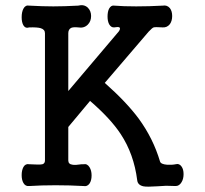

<svg xmlns="http://www.w3.org/2000/svg" viewBox="-20 -716 790 740"><path d="M153.3 -587.9V-97.7Q153.3 -85.9 143.6 -83Q137.7 -81.1 118.2 -82L92.8 -83Q78.1 -85.9 70.3 -72.3Q63.5 -59.6 63.5 -41Q63.5 -22.5 70.3 -10.7Q78.1 2.9 92.8 1Q138.7 -2 194.3 -2Q250 -2 301.8 1Q316.4 3.9 325.2 -8.8Q333 -20.5 333 -40Q333 -58.6 325.2 -71.3Q316.4 -85.9 301.8 -83H294.9Q269.5 -79.1 259.8 -81.1Q243.2 -83 243.2 -97.7V-226.6L327.1 -327.1Q406.2 -258.8 445.3 -199.2Q496.1 -122.1 508.8 -21.5Q510.7 -2.9 532.2 2Q545.9 4.9 586.9 2Q608.4 1 620.1 0Q639.6 0 657.2 1Q670.9 1 679.7 -13.7Q687.5 -26.4 687.5 -44.9Q687.5 -63.5 679.7 -74.2Q670.9 -86.9 657.2 -83Q643.6 -80.1 624 -81.1Q599.6 -83 596.7 -93.8Q570.3 -182.6 514.6 -258.8Q466.8 -323.2 383.8 -396.5L552.7 -593.8Q567.4 -609.4 572.3 -610.4Q578.1 -612.3 607.4 -610.4Q624 -609.4 634.8 -623Q643.6 -635.7 643.6 -654.3Q643.6 -672.9 634.8 -684.6Q624 -697.3 607.4 -694.3Q554.7 -691.4 504.9 -691.4Q455.1 -691.4 419.9 -694.3Q408.2 -696.3 400.4 -682.6Q394.5 -670.9 394.5 -652.3Q394.5 -634.8 400.4 -623Q408.2 -609.4 419.9 -610.4Q435.5 -613.3 440.4 -610.4Q445.3 -606.4 438.5 -595.7L243.2 -365.2V-587.9Q243.2 -602.5 253.9 -608.4Q262.7 -612.3 281.2 -610.4Q303.7 -606.4 318.4 -621.1Q331.1 -633.8 331.1 -654.3Q331.1 -673.8 318.4 -686.5Q303.7 -700.2 281.2 -694.3Q226.6 -691.4 185.5 -691.4Q144.5 -691.4 92.8 -694.3Q78.1 -697.3 70.3 -682.6Q63.5 -669.9 63.5 -649.4Q63.5 -629.9 70.3 -618.2Q78.1 -605.5 92.8 -610.4Q124 -611.3 136.7 -607.4Q153.3 -602.5 153.3 -587.9Z"/></svg>

Font: Gungsuh
Style: Regular
Weight: 400
Version: Version 2.21